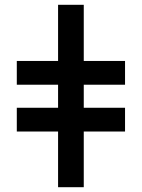

<svg xmlns="http://www.w3.org/2000/svg" viewBox="-20 -780 591 800"><path d="M329 0V-232H501V-331H329V-427H501V-526H329V-760H222V-526H50V-427H222V-331H50V-232H222V0Z"/></svg>

Font: UArctic Serif Black
Style: Regular
Weight: 900
Designer: Customization by Puisto advertising & original work Monotype Design Team
Foundry: Monotype Imaging Inc.
Version: Version 2.004